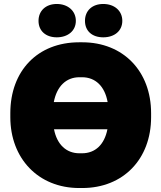

<svg xmlns="http://www.w3.org/2000/svg" viewBox="-20 -930 813 967"><path d="M266 -742C321 -742 362 -774 362 -825C362 -876 321 -910 266 -910C211 -910 174 -876 174 -825C174 -774 211 -742 266 -742ZM500 -742C556 -742 596 -774 596 -825C596 -876 556 -910 500 -910C444 -910 408 -876 408 -825C408 -774 444 -742 500 -742ZM32 -340C32 -132 173 17 379 17H394C601 17 741 -129 741 -340V-360C741 -571 601 -717 394 -717H379C169 -717 32 -573 32 -360ZM251 -416C266 -495 313 -541 380 -541H393C461 -541 508 -495 522 -416ZM521 -279C506 -202 460 -158 393 -158H380C314 -158 267 -202 252 -279Z"/></svg>

Font: Fixel Text Black
Style: Regular
Weight: 900
Width: 4
Designer: AlfaBravo + MacPaw
Foundry: Kyrylo Tkachov, Marchela Mozhyna, Serhii Makarenko, Maria Weinstein, Zakhar Kryvoshyya
Version: Version 1.211